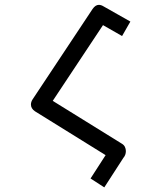

<svg xmlns="http://www.w3.org/2000/svg" viewBox="-20 -758 640 810"><path d="M425.5 -103.5 127.5 -288.5Q110.5 -300 110.5 -317Q110.5 -327.5 117 -338L370.5 -720Q382.5 -737.5 397 -737.5Q406.5 -737.5 417 -731L530 -667L495 -606L414.5 -652L202.5 -332.5L494.5 -151.5Q503 -146.5 507 -138.2Q511 -130 511 -120.5Q511 -104 500.5 -92L420 32.5L362 -5Z"/></svg>

Font: JuliaMono Light
Style: Regular
Weight: 300
Monospace: yes
Designer: cormullion
Foundry: corm
Version: Version 0.054; ttfautohint (v1.8.4)